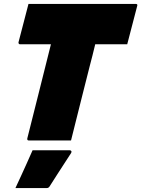

<svg xmlns="http://www.w3.org/2000/svg" viewBox="-20 -720 724 984"><path d="M344 0H128Q122 0 120.5 -3.5Q119 -7 120 -11Q150 -131 180.5 -251.5Q211 -372 241 -493H83Q78 -493 76 -496.5Q74 -500 75 -504Q88 -553 100.5 -602Q113 -651 126 -700H675Q687 -700 683 -689Q670 -640 657.5 -591Q645 -542 632 -493H468Q461 -464 454 -436Q447 -408 440 -382Q422 -312 404.5 -241.5Q387 -171 369 -100Q363 -75 356.5 -50Q350 -25 344 0ZM147 50H337Q343 50 345.5 54.5Q348 59 344 65Q324 96 307 122Q290 148 273 174.5Q256 201 235 234Q233 238 229 241Q225 244 218 244H59Q76 208 89.5 178Q103 148 117 117.5Q131 87 147 50Z"/></svg>

Font: Recursive Sn Lnr St XBk
Style: Italic
Weight: 1000
Italic angle: -15°
Version: Version 1.079;hotconv 1.0.112;makeotfexe 2.5.65598; ttfautoh